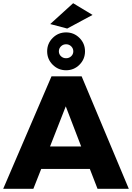

<svg xmlns="http://www.w3.org/2000/svg" viewBox="-25 -1177 823 1197"><path d="M583 0 535 -124H232L183 0H-5L296 -701H484L778 0ZM287 -264H481L385 -514ZM505 -857Q505 -808 470.5 -773.5Q436 -739 387 -739Q338 -739 303.5 -773.5Q269 -808 269 -857Q269 -906 303.5 -940.5Q338 -975 387 -975Q436 -975 470.5 -940.5Q505 -906 505 -857ZM342 -857Q342 -839 355 -826.5Q368 -814 387 -814Q406 -814 419 -826.5Q432 -839 432 -857Q432 -875 419 -888Q406 -901 387 -901Q368 -901 355 -888Q342 -875 342 -857ZM431 -1157 552 -1084 394 -999 288 -1027Z"/></svg>

Font: Montserrat arm2
Style: Bold
Weight: 700
Designer: Julieta Ulanovsky
Foundry: Julieta Ulanovsky
Version: Version 6.000